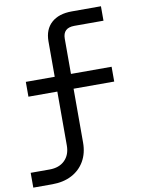

<svg xmlns="http://www.w3.org/2000/svg" viewBox="-98 -798 795 1047"><g transform="rotate(-10 300.0 -275.0)"><path d="M0 180V98H105Q158 98 189 67.5Q220 37 220 -15V-313H60V-395H220V-591Q220 -657 260.5 -693.5Q301 -730 374 -730H535V-650H374Q342 -650 326 -635Q310 -620 310 -590V-395H535V-313H310V-15Q310 44 284.5 88Q259 132 213 156Q167 180 105 180Z"/></g></svg>

Font: Pitagon Sans Mono
Style: Regular
Weight: 400
Monospace: yes
Designer: Travis Tran
Foundry: Pitagon
Version: Version 1.001;gftools[0.9.26]